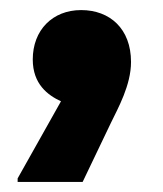

<svg xmlns="http://www.w3.org/2000/svg" viewBox="-20 -202 323 381"><path d="M101 -1 15 152V159H144L200 42C214 13 240 -33 240 -79C240 -145 198 -182 141 -182C84 -182 45 -142 45 -84C45 -35 75 -13 101 -1Z"/></svg>

Font: Kufam Arabic Latin Roman Bold
Style: Regular
Weight: 700
Designer: Wael Morcos & Artur Schmal
Version: Version 1.200;PS 001.200;hotconv 1.0.88;makeotf.lib2.5.64775